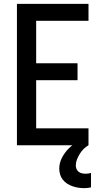

<svg xmlns="http://www.w3.org/2000/svg" viewBox="-20 -755 540 998"><path d="M68 0V-735H440V-647H168V-426H383V-338H168V-88H440V0ZM417 223Q402 223 386.5 220.5Q371 218 356.5 213Q342 208 329 199.5Q316 191 306.5 179Q297 167 292.5 152Q288 137 288 122Q288 92 302 65Q316 38 337 17Q358 -4 384.5 -18.5Q411 -33 440 -41V0Q426 8 414.5 19.5Q403 31 394.5 45Q386 59 380 74Q374 89 374 105Q374 115 378 124Q382 133 389.5 138.5Q397 144 406.5 146Q416 148 426 148Q432 148 439 147Q446 146 453 144V219Q444 221 435 222Q426 223 417 223Z"/></svg>

Font: Iosevka Semibold
Style: Regular
Weight: 600
Monospace: yes
Designer: Belleve Invis
Foundry: Belleve Invis
Version: Version 33.2.3; ttfautohint (v1.8.4)